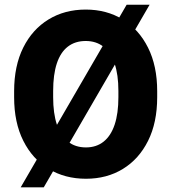

<svg xmlns="http://www.w3.org/2000/svg" viewBox="-20 -762 729 829"><path d="M168.9 46.9H69.3L526.9 -741.7H626ZM658.7 -342.3Q658.7 -232.9 619.4 -154.1Q580.1 -75.2 510.7 -32.7Q441.4 9.8 351.1 9.8Q260.3 9.8 190.2 -32.7Q120.1 -75.2 80.6 -154.1Q41 -232.9 41 -342.3V-368.2Q41 -477.5 80.3 -556.4Q119.6 -635.3 189.5 -678Q259.3 -720.7 350.1 -720.7Q440.4 -720.7 510 -678Q579.6 -635.3 619.1 -556.4Q658.7 -477.5 658.7 -368.2ZM491.2 -369.1Q491.2 -439.9 474.6 -488Q458 -536.1 426.5 -560.5Q395 -585 350.1 -585Q304.2 -585 272.7 -560.5Q241.2 -536.1 225.3 -488Q209.5 -439.9 209.5 -369.1V-342.3Q209.5 -272.5 225.6 -224.1Q241.7 -175.8 273.4 -150.6Q305.2 -125.5 351.1 -125.5Q396 -125.5 427.5 -150.6Q459 -175.8 475.1 -224.1Q491.2 -272.5 491.2 -342.3Z"/></svg>

Font: Heebo ExtraBold
Style: Regular
Weight: 800
Designer: Oded Ezer
Foundry: Ezer Type House
Version: Version 3.100